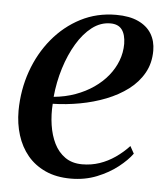

<svg xmlns="http://www.w3.org/2000/svg" viewBox="-44 -566 536 617"><g transform="rotate(5 224.0 -257.5)"><path d="M401.5 -87Q386 -65.5 357.5 -43Q329 -20.5 290.5 -5Q252 10.5 206.5 10.5Q159.5 10.5 124.5 -5.5Q89.5 -21.5 66.5 -49.2Q43.5 -77 32 -113.8Q20.5 -150.5 20.5 -192.5Q21 -259.5 42.2 -319.8Q63.5 -380 102 -426.5Q140.5 -473 192.5 -499.8Q244.5 -526.5 306.5 -526.5Q349.5 -526.5 378 -513.2Q406.5 -500 420.8 -476.5Q435 -453 435 -422Q435 -381.5 417.2 -350Q399.5 -318.5 368.8 -295.2Q338 -272 298.5 -256.5Q259 -241 215.2 -233Q171.5 -225 128 -224Q125.5 -189 130.5 -155.8Q135.5 -122.5 148.5 -96.2Q161.5 -70 184 -54.2Q206.5 -38.5 239 -38.5Q268.5 -38.5 295 -47.5Q321.5 -56.5 345 -72.8Q368.5 -89 388.5 -110.5ZM290.5 -497.5Q258.5 -497.5 231.2 -476.5Q204 -455.5 182.8 -420Q161.5 -384.5 147.5 -339.5Q133.5 -294.5 129 -246.5Q166.5 -250 198.8 -261.8Q231 -273.5 257 -291.5Q283 -309.5 301.5 -332.2Q320 -355 330 -381.2Q340 -407.5 340 -436Q339.5 -466 327.5 -481.8Q315.5 -497.5 290.5 -497.5Z"/></g></svg>

Font: Merriweather 120pt
Style: Italic
Weight: 400
Italic angle: -7.8°
Version: Version 2.101